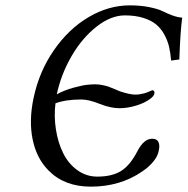

<svg xmlns="http://www.w3.org/2000/svg" viewBox="-20 -678 694 710"><path d="M339.8 -24.9Q394.5 -24.9 428 -45.9Q461.4 -66.9 488.8 -120.1Q512.2 -165 543 -165Q560.1 -165 565.9 -152.8Q571.8 -140.6 566.9 -120.1Q561.5 -89.8 523.9 -57.1Q521 -55.2 514.9 -50.5Q508.8 -45.9 505.9 -43.9Q424.3 12.2 315.9 12.2Q217.8 12.2 159.2 -47.9Q115.2 -92.3 100.8 -161.9Q86.4 -231.4 104 -314.9Q124.5 -413.1 179 -491.9Q233.4 -570.8 307.4 -614.5Q381.3 -658.2 460 -658.2Q500 -658.2 532.2 -651.6Q564.5 -645 581.1 -636.7Q597.7 -628.4 617.2 -621.1Q636.7 -613.8 653.8 -612.8Q647 -565.4 643.1 -458Q638.2 -457.5 627.9 -456.1Q617.7 -454.6 612.8 -454.1Q610.4 -482.4 605.2 -504.9Q600.1 -527.3 587.9 -549.8Q575.7 -572.3 557.6 -587.4Q539.6 -602.5 510 -611.8Q480.5 -621.1 441.9 -621.1Q390.1 -621.1 337.2 -579.6Q284.2 -538.1 245.1 -471.2Q206.1 -404.3 189.9 -329.1Q218.3 -344.7 252 -353.8Q285.6 -362.8 302.7 -364.5Q319.8 -366.2 332 -366.2Q345.2 -366.2 359.4 -363.3Q373.5 -360.4 381.1 -357.7Q388.7 -355 404.3 -348.4Q419.9 -341.8 424.8 -339.8Q460.9 -328.1 481 -328.1Q494.6 -328.1 504.9 -331.1Q514.2 -332.5 522.9 -335.9Q531.7 -339.4 536.9 -341.8Q542 -344.2 543.9 -344.2Q547.4 -344.2 549.8 -340.8Q552.2 -337.4 550.8 -332Q549.3 -322.8 536.1 -313Q515.1 -296.9 482.9 -287.4Q450.7 -277.8 421.9 -277.8Q389.2 -277.8 348.6 -293.9Q308.1 -310.1 280.8 -310.1Q222.7 -310.1 185.1 -295.9Q179.2 -247.6 186.8 -199.2Q194.3 -150.9 213.4 -112.1Q232.4 -73.2 265.6 -49.1Q298.8 -24.9 339.8 -24.9Z"/></svg>

Font: Common Serif
Style: Italic
Weight: 400
Italic angle: -12°
Designer: Philipp H. Poll, Khaled Hosny
Foundry: Stefan Peev, Context Ltd.
Version: Version 1.026